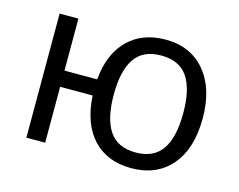

<svg xmlns="http://www.w3.org/2000/svg" viewBox="-82 -668 995 800"><g transform="rotate(15 415.5 -267.5)"><path d="M774.9 -268.1Q774.9 -136.7 712.2 -63.5Q649.4 9.8 540 9.8Q436 9.8 375 -55.4Q314 -120.6 307.1 -241.2H167V0H85.9V-535.2H167V-311H308.1Q317.9 -422.4 379.4 -483.6Q440.9 -544.9 542 -544.9Q649.4 -544.9 712.2 -470.5Q774.9 -396 774.9 -268.1ZM391.1 -268.1Q391.1 -165 426.8 -111.6Q462.4 -58.1 541 -58.1Q618.2 -58.1 654.5 -110.1Q690.9 -162.1 690.9 -268.1Q690.9 -370.6 655.3 -423.3Q619.6 -476.1 541 -476.1Q462.4 -476.1 426.8 -423.3Q391.1 -370.6 391.1 -268.1Z"/></g></svg>

Font: Open Sans ACDW
Style: acdw
Weight: 400
Foundry: Ascender Corporation
Version: Version 1.10